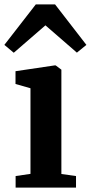

<svg xmlns="http://www.w3.org/2000/svg" viewBox="-38 -859 416 879"><path d="M33.5 -53 101.5 -63V-455L33 -474.5V-533L211.5 -559.5H217L243 -540V-62.5L310 -53V0H33.5ZM-18 -653.5 126 -839H214L357.5 -653.5L314 -618L170 -743L25 -617.5Z"/></svg>

Font: Merriweather Text
Style: Bold
Weight: 700
Designer: Eben Sorkin
Foundry: Eben Sorkin
Version: Version 2.100